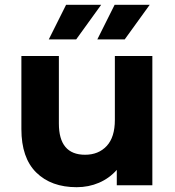

<svg xmlns="http://www.w3.org/2000/svg" viewBox="-20 -771 727 799"><path d="M614 -538V0H466V-64Q435 -29 392 -10.5Q349 8 299 8Q193 8 131 -53Q69 -114 69 -234V-538H225V-257Q225 -127 334 -127Q390 -127 424 -163.5Q458 -200 458 -272V-538ZM255 -751H401L297 -607H183ZM457 -751H603L499 -607H385Z"/></svg>

Font: mBank
Style: Bold
Weight: 700
Designer: Julieta Ulanovsky
Foundry: Julieta Ulanovsky
Version: Version 7.200